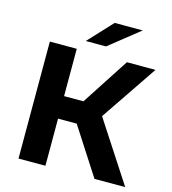

<svg xmlns="http://www.w3.org/2000/svg" viewBox="-129 -1005 992 1110"><g transform="rotate(15 367.5 -450.5)"><path d="M539.7 0 322.2 -337.1 452.9 -415.7 723.6 0ZM85 0V-700H246.1V0ZM198.7 -282V-416.7H443.1V-282ZM468.1 -332.2 318.6 -350 546.2 -700H717.4ZM284.8 -757 419.2 -901.3H587.1L405.8 -757Z"/></g></svg>

Font: Montserrat Alternates Thin
Style: Regular
Weight: 100
Designer: Julieta Ulanovsky
Foundry: Julieta Ulanovsky
Version: Version 9.000